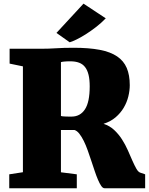

<svg xmlns="http://www.w3.org/2000/svg" viewBox="-20 -1003 793 1023"><path d="M29.3 -74.2 102.1 -85.4V-649.4L31.2 -664.1V-743.2H197.3Q219.7 -743.2 239 -743.9Q258.3 -744.6 278.3 -745.8Q298.3 -747.1 320.8 -747.8Q343.3 -748.5 372.1 -748.5Q454.1 -748.5 511.2 -737.5Q568.4 -726.6 603.8 -702.6Q639.2 -678.7 655.3 -640.9Q671.4 -603 671.4 -549.3Q671.4 -520.5 663.8 -489.3Q656.2 -458 639.4 -429.4Q622.6 -400.9 596.2 -378.2Q569.8 -355.5 531.7 -343.3Q564 -333 587.9 -310.8Q611.8 -288.6 629.9 -260.5Q647.9 -232.4 661.1 -202.4Q674.3 -172.4 685.5 -146.7Q696.8 -121.1 707 -103.3Q717.3 -85.4 729 -82.5L753.4 -74.2V0H537.1Q527.8 0 519.3 -12.5Q510.7 -24.9 502 -45.4Q493.2 -65.9 484.4 -92.3Q475.6 -118.7 466.3 -146.5Q457 -174.3 447.3 -201.9Q437.5 -229.5 426.3 -252.2Q415 -274.9 402.8 -290.5Q390.6 -306.2 376.5 -310.5H304.7V-85L389.2 -74.2V0H29.3ZM304.7 -385.3Q307.6 -383.8 314.9 -383.1Q322.3 -382.3 331.1 -382.1Q339.8 -381.8 348.1 -381.8Q356.4 -381.8 361.3 -381.8Q407.2 -381.8 432.6 -420.4Q458 -459 458 -543Q458 -578.6 451.9 -604Q445.8 -629.4 433.3 -645.5Q420.9 -661.6 401.4 -668.9Q381.8 -676.3 355 -676.3Q334 -676.3 322 -675Q310.1 -673.8 304.7 -671.9ZM280.8 -827.6 424.8 -983.4H425.3L543.5 -905.3Q520 -880.9 491.9 -859.1Q463.9 -837.4 436.8 -820.3Q409.7 -803.2 387 -792.2Q364.3 -781.2 351.6 -777.8H351.1Z"/></svg>

Font: Merriweather UltraBold
Style: Regular
Weight: 900
Designer: Eben Sorkin ( sorkintype@gmail.com )
Foundry: Eben Sorkin
Version: Version 1.570; ttfautohint (v1.3) -l 8 -r 32 -G 0 -x 0 -H 60